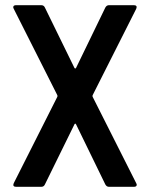

<svg xmlns="http://www.w3.org/2000/svg" viewBox="-20 -720 578 740"><path d="M33 -14 201 -347Q202 -350 201 -353L33 -686Q31 -690 31 -692Q31 -700 42 -700H139Q149 -700 153 -691L267 -458Q270 -454 273 -458L386 -691Q391 -700 400 -700H496Q503 -700 505.5 -696.5Q508 -693 505 -686L337 -353Q336 -350 337 -347L505 -14Q507 -10 507 -8Q507 0 496 0H400Q391 0 386 -9L273 -241Q270 -246 267 -241L153 -9Q149 0 139 0H42Q35 0 32.5 -3.5Q30 -7 33 -14Z"/></svg>

Font: Barlow Semi Condensed SemiBold
Style: Regular
Weight: 600
Width: 4
Designer: Jeremy Tribby
Foundry: Tribby Type
Version: Version 1.408